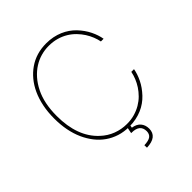

<svg xmlns="http://www.w3.org/2000/svg" viewBox="-248 -886 1218 1218"><g transform="rotate(-45 361.5 -277.0)"><path d="M72.4 0ZM373.6 9.9Q326.7 9.9 286.6 -2.8Q246.4 -15.6 213.2 -38.9Q180 -62.1 154.3 -95Q128.6 -127.8 110.4 -168Q72.4 -252.5 72.4 -363.6Q72.4 -422.2 82.7 -472.1Q93 -522 112 -563.2Q131 -604.4 157.5 -636.2Q183.9 -668 216.3 -690.3Q283.7 -737.2 373.6 -737.2Q405.5 -737.2 433.9 -731.4Q462.4 -725.5 486.9 -715Q511.4 -704.5 532.3 -690Q553.3 -675.4 570.3 -657.7Q605.8 -620 625.7 -579.2Q645.6 -538.4 652 -500H627.8Q623.6 -522.4 613.8 -547.2Q604 -572.1 588.8 -595.9Q573.5 -619.7 552.6 -641.3Q531.6 -663 504.8 -679.3Q478 -695.7 445.1 -705.1Q412.3 -714.5 373.6 -714.5Q338.1 -714.5 303.8 -704.9Q269.5 -695.3 238.5 -675.6Q207.4 -655.9 180.8 -625.9Q154.1 -595.9 133.9 -555Q95.2 -477.3 95.2 -363.6Q95.2 -177.6 198.9 -81.7Q236.5 -46.5 281.4 -29.7Q326.3 -12.8 373.6 -12.8Q411.2 -12.4 443.5 -21.7Q475.9 -30.9 502.7 -46.7Q529.5 -62.5 550.6 -83.6Q571.7 -104.8 587.4 -128.7Q603 -152.7 613.1 -177.9Q623.2 -203.1 627.8 -227.3H652Q645.6 -189.6 625.7 -148.8Q605.8 -108 570.3 -70.3Q553.3 -52.2 532.3 -37.5Q511.4 -22.7 486.9 -12.3Q462.4 -1.8 433.9 4.1Q405.5 9.9 373.6 9.9ZM358 183.2 357.2 160.5Q397 159.1 413.9 146.5Q430.8 133.9 431.1 108Q430.8 46.9 356.2 46.9H352.3L362.2 -2.8H384.9L380 25.6Q416.5 31.2 435 52.9Q453.5 74.6 453.8 108Q453.1 180 358 183.2Z"/></g></svg>

Font: Linik Sans Thin
Style: Regular
Weight: 100
Designer: Fonts by Rasmus Andersson / Changes by Cristiano Sobral with parts from Marc Monis
Foundry: rsms
Version: Version 3.020; ttfautohint (v1.6)